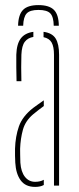

<svg xmlns="http://www.w3.org/2000/svg" viewBox="-20 -729 310 754"><path d="M45 -410Q44.5 -437 44 -464.8Q43.5 -492.5 44 -514Q45.5 -557 61.8 -578.2Q78 -599.5 111 -604V-584Q89.5 -580.5 77.5 -565Q65.5 -549.5 64 -514Q62.5 -467.5 64 -410ZM192 0V-514Q192 -545.5 182.8 -562Q173.5 -578.5 151 -583V-604Q185 -599.5 198.5 -577.8Q212 -556 212 -514V0ZM40 -90Q39.5 -105 39 -118Q38.5 -131 39 -145Q40.5 -193 54.2 -232.5Q68 -272 110 -305Q120 -312 130.5 -319.8Q141 -327.5 152 -335V-312.5Q135 -300.5 110 -280Q79.5 -254 70 -219.5Q60.5 -185 59 -145Q59 -137 59.2 -121.5Q59.5 -106 60 -90Q62.5 -54 78 -34.5Q93.5 -15 118 -15Q138 -15 152 -23V-2.5Q138.5 5 118 5Q80 5 61.2 -20.8Q42.5 -46.5 40 -90ZM131 -709Q89 -709 70.5 -690.2Q52 -671.5 51 -628H71Q72 -662.5 84.8 -676.2Q97.5 -690 131 -690Q165 -690 177.8 -676.2Q190.5 -662.5 191 -628H211Q210.5 -671.5 191.8 -690.2Q173 -709 131 -709Z"/></svg>

Font: Big Shoulders Stencil Display Thin
Style: Regular
Weight: 100
Designer: Patric King
Foundry: XO Type Co
Version: Version 1.000